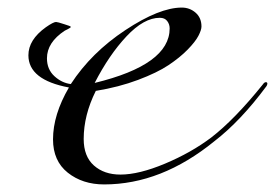

<svg xmlns="http://www.w3.org/2000/svg" viewBox="-20 -471 726 507"><path d="M255 16Q198 16 159 -15Q120 -46 120 -103Q120 -168 162 -240Q55 -260 55 -325Q55 -366 101 -399Q121 -413 128 -413Q132 -413 150 -407Q167 -402 167 -400Q167 -399 165 -397.5Q163 -396 159 -394Q155 -392 151 -390Q104 -359 104 -317Q104 -288 123.5 -270Q143 -252 167 -249Q221 -332 311 -391.5Q401 -451 460 -451Q481 -451 496.5 -437.5Q512 -424 512 -401Q512 -392 504 -376.5Q496 -361 475.5 -340Q455 -319 425 -299Q395 -279 344.5 -260Q294 -241 233 -231Q201 -167 201 -104Q201 -58 228 -34Q255 -10 298 -10Q347 -10 416 -39Q485 -68 538 -108Q600 -156 674 -248Q678 -254 682 -254Q686 -254 686 -250Q686 -248 684 -244Q616 -152 546 -98Q406 16 255 16ZM230 -252Q428 -300 428 -396Q428 -407 421.5 -415.5Q415 -424 402 -424Q360 -424 314 -375Q268 -326 230 -252Z"/></svg>

Font: Miama Nueva
Style: Medium
Weight: 400
Italic angle: -28°
Version: Version 1.0